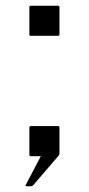

<svg xmlns="http://www.w3.org/2000/svg" viewBox="-20 -545 310 670"><path d="M182.5 -420H87.5Q82.5 -420 82.5 -425V-520Q82.5 -525 87.5 -525H182.5Q187.5 -525 187.5 -520V-425Q187.5 -420 182.5 -420ZM87.5 105H72.5Q67.5 105 70 100L122.5 0H87.5Q82.5 0 82.5 -5V-100Q82.5 -105 87.5 -105H182.5Q187.5 -105 187.5 -100V-10Q187.5 -5 183 0L97 100Q92.5 105 87.5 105Z"/></svg>

Font: MFEK Sans
Style: Regular
Weight: 400
Designer: Owen Earl
Foundry: indestructible type*
Version: Version 0.001; ttfautohint (v1.8.4.7-5d5b)